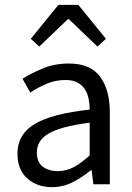

<svg xmlns="http://www.w3.org/2000/svg" viewBox="-20 -760 544 792"><path d="M194 12Q133 12 92.5 -24Q52 -60 52 -126Q52 -206 123 -248.5Q194 -291 350 -308Q350 -331 345.5 -353Q341 -375 330 -392Q319 -409 299.5 -419.5Q280 -430 250 -430Q208 -430 171 -414Q134 -398 105 -378L73 -435Q107 -457 156 -477.5Q205 -498 264 -498Q353 -498 393 -443.5Q433 -389 433 -298V0H365L358 -58H355Q320 -29 280 -8.5Q240 12 194 12ZM218 -54Q253 -54 284 -70.5Q315 -87 350 -119V-254Q289 -246 247.5 -235Q206 -224 180.5 -209Q155 -194 143.5 -174.5Q132 -155 132 -132Q132 -90 157 -72Q182 -54 218 -54ZM107 -600 221 -740H303L417 -600L382 -568L264 -681H260L142 -568Z"/></svg>

Font: CV Source Sans
Style: Regular
Weight: 400
Designer: Paul D. Hunt
Foundry: Adobe Systems Incorporated
Version: Version 3.001